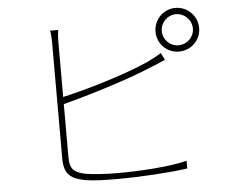

<svg xmlns="http://www.w3.org/2000/svg" viewBox="-54 -854 1108 916"><g transform="rotate(-5 500.0 -395.5)"><path d="M744 -685C744 -726 777 -760 818 -760C859 -760 893 -726 893 -685C893 -644 859 -611 818 -611C777 -611 744 -644 744 -685ZM714 -685C714 -627 760 -581 818 -581C876 -581 923 -627 923 -685C923 -743 876 -790 818 -790C760 -790 714 -743 714 -685ZM252 -734H213C217 -717 218 -701 218 -676C218 -631 218 -198 218 -120C218 -44 253 -21 320 -9C360 -2 418 -1 472 -1C580 -1 729 -10 808 -22V-59C724 -37 579 -29 472 -29C418 -29 356 -33 323 -39C271 -50 248 -65 248 -124C248 -194 248 -630 248 -676C248 -703 250 -717 252 -734ZM233 -410V-375C344 -404 544 -462 674 -517C701 -527 728 -540 747 -548L730 -582C713 -570 688 -557 663 -545C537 -489 345 -434 233 -410Z"/></g></svg>

Font: Source Han Sans JP VF
Style: Regular
Weight: 250
Designer: Ryoko NISHIZUKA 西塚涼子 (kana, bopomofo & ideographs); Paul D. Hunt (Latin, Greek & Cyrillic); Sandoll Communications 산돌커뮤니
Foundry: Adobe
Version: Version 2.004;hotconv 1.0.118;makeotfexe 2.5.65603